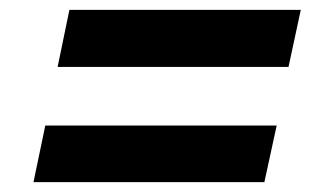

<svg xmlns="http://www.w3.org/2000/svg" viewBox="-20 -556 640 390"><path d="M97 -420 121 -536H591L566 -420ZM48 -186 72 -301H542L517 -186Z"/></svg>

Font: Mona Sans ExtraLight
Style: Bold Italic
Weight: 700
Italic angle: -11.6951°
Version: Version 2.000